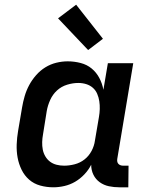

<svg xmlns="http://www.w3.org/2000/svg" viewBox="-20 -789 640 817"><path d="M207 8Q178 8 151 0.5Q124 -7 104 -24.5Q84 -42 72 -66.5Q60 -91 55 -118Q50 -145 51 -174Q52 -203 57 -232L74 -332Q78 -356 85 -380Q92 -404 104 -426.5Q116 -449 133.5 -469Q151 -489 173 -502.5Q195 -516 219.5 -522Q244 -528 268 -528Q296 -528 323 -521Q350 -514 370 -497.5Q390 -481 402.5 -457.5Q415 -434 420 -407L439 -520H547L479 -113Q478 -107 479 -101.5Q480 -96 483.5 -92Q487 -88 492.5 -86Q498 -84 504 -84H527L526 8H488Q465 8 443.5 3.5Q422 -1 404.5 -13.5Q387 -26 377.5 -45.5Q368 -65 368 -88Q357 -66 339 -47Q321 -28 299.5 -15.5Q278 -3 254 2.5Q230 8 207 8ZM253 -84Q275 -84 298 -90Q321 -96 339.5 -110.5Q358 -125 369.5 -146.5Q381 -168 384 -191L401 -291Q404 -308 404.5 -325Q405 -342 402.5 -358.5Q400 -375 393.5 -390Q387 -405 375 -415.5Q363 -426 347 -431Q331 -436 313 -436Q290 -436 265.5 -428.5Q241 -421 222.5 -404Q204 -387 193.5 -363.5Q183 -340 179 -317L163 -217Q160 -201 159.5 -184.5Q159 -168 162 -152.5Q165 -137 173 -123.5Q181 -110 193 -101Q205 -92 220.5 -88Q236 -84 253 -84ZM355 -576 227 -711 304 -769 418 -624Z"/></svg>

Font: Iosevka Semibold Extended
Style: Italic
Weight: 600
Width: 7
Italic angle: -9°
Monospace: yes
Designer: Belleve Invis
Foundry: Belleve Invis
Version: Version 32.5.0; ttfautohint (v1.8.4)